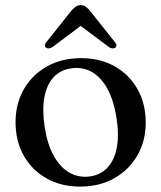

<svg xmlns="http://www.w3.org/2000/svg" viewBox="-20 -696 611 728"><path d="M287.5 -475.5Q359.5 -475.5 414.8 -444.5Q470 -413.5 501.2 -358.2Q532.5 -303 532.5 -231Q532.5 -161.5 500.8 -106.5Q469 -51.5 413 -20Q357 11.5 283.5 11.5Q211.5 11.5 156.2 -19.8Q101 -51 70 -106Q39 -161 39 -232.5Q39 -303 70.5 -357.8Q102 -412.5 157.8 -444Q213.5 -475.5 287.5 -475.5ZM321 -27Q362 -33 388 -61Q414 -89 423 -137Q432 -185 421.5 -250.5Q411 -316.5 386.8 -360.2Q362.5 -404 327.5 -423.5Q292.5 -443 250.5 -437Q209 -431 183 -403Q157 -375 148.2 -326.8Q139.5 -278.5 149.5 -213.5Q160 -147.5 184.5 -104Q209 -60.5 244 -41Q279 -21.5 321 -27ZM306 -613H265.5L393 -517.5Q400 -513 406.5 -512.5Q413 -512 417.5 -515.5Q421.5 -518.5 421.5 -524Q421.5 -529.5 415.5 -536.5L320 -656.5Q311.5 -666 304.2 -671.2Q297 -676.5 286 -676.5Q275.5 -676.5 267.8 -671.2Q260 -666 251.5 -656.5L156 -536.5Q150 -529.5 150 -524Q150 -518.5 154 -515.5Q158.5 -512 165 -512.5Q171.5 -513 179 -517.5Z"/></svg>

Font: Fraunces 36pt
Style: Regular
Weight: 400
Version: Version 1.000;[b76b70a41]